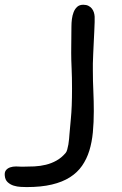

<svg xmlns="http://www.w3.org/2000/svg" viewBox="-178 -549 504 796"><path d="M109.9 8.3Q110.8 -8.3 115.7 -55.9Q120.6 -103.5 120.6 -181.6Q120.6 -229 118.9 -265.4Q117.2 -301.8 117.2 -328.6Q117.2 -346.2 117.4 -360.4Q117.7 -374.5 117.7 -387.5Q117.7 -400.4 117.9 -413.1Q118.2 -425.8 118.2 -440.4Q118.2 -454.1 120.1 -469.7Q122.1 -485.4 127.2 -498.5Q132.3 -511.7 141.8 -520.5Q151.4 -529.3 167 -529.3Q179.7 -529.3 188.5 -524.9Q197.3 -520.5 202.9 -513.4Q208.5 -506.3 211.2 -497.6Q213.9 -488.8 214.4 -480Q214.8 -473.6 214.4 -457.3Q213.9 -440.9 212.9 -419.7Q211.9 -398.4 210.7 -374.3Q209.5 -350.1 208.5 -327.4Q207.5 -304.7 207 -285.6Q206.5 -266.6 207 -255.9Q207 -213.4 209 -171.4Q210.9 -129.4 210.9 -87.9Q210.9 -42 207 -0.7Q203.1 40.5 192.4 75.4Q181.6 110.4 162.1 138.4Q142.6 166.5 111.8 186Q81.1 205.6 36.9 216.1Q-7.3 226.6 -67.4 226.6Q-77.1 226.6 -92 225.8Q-106.9 225.1 -121.1 220.7Q-135.3 216.3 -146 206.5Q-156.7 196.8 -158.2 179.2Q-159.7 164.6 -153.1 156.5Q-146.5 148.4 -135.7 144.8Q-125 141.1 -111.8 141.1Q-98.6 141.1 -86.4 142.1Q-60.5 142.1 -35.6 140.9Q-10.7 139.6 12.2 134Q35.2 128.4 55.9 116.9Q76.7 105.5 94.2 85Q98.1 80.6 100.8 70.8Q103.5 61 105.5 49.8Q107.4 38.6 108.4 27.1Q109.4 15.6 109.9 8.3Z"/></svg>

Font: Short Stack
Style: Regular
Weight: 400
Designer: James Grieshaber
Foundry: James Grieshaber
Version: Version 1.002